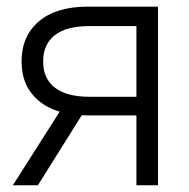

<svg xmlns="http://www.w3.org/2000/svg" viewBox="-20 -549 561 569"><path d="M448.2 0H384.3V-471.7H244.6Q176.8 -471.7 142.3 -444.6Q107.9 -417.5 107.9 -366.7Q107.9 -315.9 142.8 -289.1Q177.7 -262.2 245.6 -262.2H412.1V-207H241.2Q147 -207 95.5 -249.8Q43.9 -292.5 43.9 -366.7Q43.9 -441.9 95.2 -485.6Q146.5 -529.3 239.7 -529.3H448.2ZM92.3 0H18.1L170.4 -239.3H242.2Z"/></svg>

Font: Inter 24pt Light
Style: Regular
Weight: 300
Designer: Rasmus Andersson
Foundry: rsms
Version: Version 4.001;git-66647c0bb